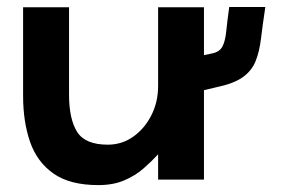

<svg xmlns="http://www.w3.org/2000/svg" viewBox="-20 -521 846 557"><path d="M180.3 -500V-246.3Q180.3 -175.7 203.7 -138.5Q227 -101.3 292.7 -101.3Q333.7 -101.3 366.5 -124.5Q399.3 -147.7 419 -186.3Q438.7 -225 438.7 -272V-500H571.7V-361L593.7 -365.7Q616.3 -369.7 624.8 -385.2Q633.3 -400.7 636.2 -429Q639 -457.3 645 -500.7H749.7Q742 -449.3 737.3 -410.3Q732.7 -371.3 721.5 -343.5Q710.3 -315.7 684.2 -297Q658 -278.3 606.7 -267.7L571.7 -259.3V0H438.7V-73.3Q419.7 -52.7 396 -32Q372.3 -11.3 340.3 2.3Q308.3 16 265.3 16Q183.3 16 135.5 -17.3Q87.7 -50.7 67.3 -109.2Q47 -167.7 47 -243.3V-500Z"/></svg>

Font: Nata Sans
Style: Regular
Weight: 400
Designer: Daniel Uzquiano Cruz
Version: Version 1.001